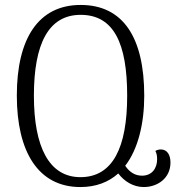

<svg xmlns="http://www.w3.org/2000/svg" viewBox="-20 -745 718 776"><path d="M630 -141C621 -141 613 -138 608 -135C613 -125 615 -116 615 -101C615 -67 596 -35 554 -35C528 -35 505 -47 486 -75C538 -142 563 -246 563 -358C563 -593 478 -725 306 -725C135 -725 48 -589 48 -359C48 -132 134 11 305 11C368 11 419 -9 458 -44C482 -12 519 11 561 11C616 11 669 -24 669 -88C669 -120 655 -141 630 -141ZM305 -29C178 -29 117 -152 117 -358C117 -568 176 -685 306 -685C441 -685 494 -568 494 -358C494 -149 436 -29 305 -29Z"/></svg>

Font: Noto Serif Georgian Condensed Light
Style: Regular
Weight: 300
Width: 3
Designer: Monotype Design Team, Akaki Razmadze
Foundry: Google LLC
Version: Version 2.003